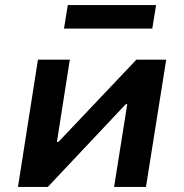

<svg xmlns="http://www.w3.org/2000/svg" viewBox="-20 -739 727 759"><path d="M51 0 130 -503H256L205 -178H211L519 -503H637L557 0H431L483 -327H477L169 0ZM233 -626 248 -719H597L582 -626Z"/></svg>

Font: Nunito Sans 6pt
Style: Bold Italic
Weight: 700
Italic angle: -9°
Version: Version 3.101;gftools[0.9.27]